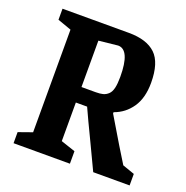

<svg xmlns="http://www.w3.org/2000/svg" viewBox="-112 -709 787 813"><g transform="rotate(20 281.0 -303.0)"><path d="M34.2 0V-49.8L96.2 -71.8V-534.2L34.2 -556.2V-606H333Q414.1 -606 454.1 -567.9Q494.1 -529.8 494.1 -439Q494.1 -370.6 464.8 -327.9Q435.5 -285.2 387.2 -268.1V-262.2Q470.7 -121.6 502.9 -70.8L557.1 -51.8V0H393.1Q384.3 -20 339.1 -113.8Q293.9 -207.5 273.9 -252H223.1V-78.1L288.1 -56.2V0ZM223.1 -321.8H287.1Q307.1 -321.8 319.8 -325.2Q332.5 -328.6 343 -338.4Q353.5 -348.1 358.2 -367.7Q362.8 -387.2 362.8 -418Q362.8 -540 309.1 -540L223.1 -530.8Z"/></g></svg>

Font: Grenze SemiBold
Style: Regular
Weight: 600
Designer: Renata Polastri
Foundry: Omnibus-Type
Version: Version 1.002;PS 001.002;hotconv 1.0.88;makeotf.lib2.5.64775